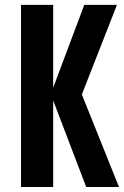

<svg xmlns="http://www.w3.org/2000/svg" viewBox="-20 -752 498 772"><path d="M64.5 0V-732.4H193.8V-399.4L318.8 -732.4H450.2L309.1 -372.1L458.5 0H326.7L193.8 -348.1V0Z"/></svg>

Font: Antonio
Style: Bold
Weight: 700
Designer: Vernon Adams
Foundry: Vernon Adams
Version: Version 1.002